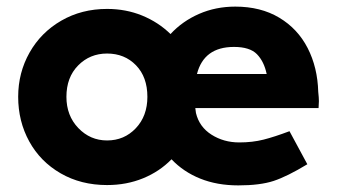

<svg xmlns="http://www.w3.org/2000/svg" viewBox="-20 -548 1020 581"><path d="M945 -242 944 -221H571L573 -206Q583 -164 620 -140.5Q657 -117 704 -117Q744 -117 777.5 -125.5Q811 -134 856 -151L910 -51Q849 -14 808 -0.5Q767 13 701 13Q637 13 586 -7.5Q535 -28 499 -66Q463 -29 413 -8.5Q363 12 304 12Q225 12 163.5 -23.5Q102 -59 68.5 -120Q35 -181 35 -255Q35 -328 69.5 -389Q104 -450 165.5 -485.5Q227 -521 304 -521Q361 -521 410 -501Q459 -481 496 -445Q532 -484 582.5 -506Q633 -528 692 -528Q769 -528 825 -494.5Q881 -461 911 -402.5Q941 -344 943 -270Q945 -252 945 -242ZM787 -324Q779 -362 757.5 -384Q736 -406 688 -406Q597 -406 576 -324ZM426 -255Q426 -315 391.5 -350.5Q357 -386 304 -386Q252 -386 216.5 -350Q181 -314 181 -255Q181 -198 217 -160.5Q253 -123 304 -123Q356 -123 391 -160Q426 -197 426 -255Z"/></svg>

Font: Arvo
Style: Bold
Weight: 700
Designer: Anton Koovit (Cyrillic Expansion: Cyreal)
Foundry: Anton Koovit, Yassin Baggar
Version: Version 3.000